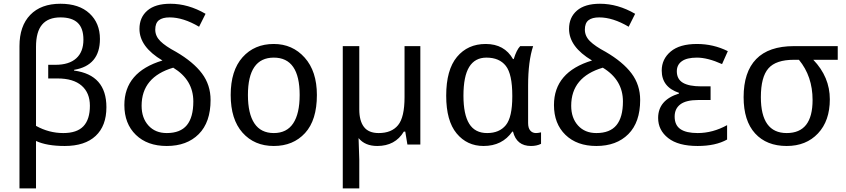

<svg xmlns="http://www.w3.org/2000/svg" viewBox="-20 -786 4599 1044"><path d="M382.8 -406.2V-402.3Q558.6 -378.9 558.6 -203.1Q558.6 -101.6 500 -46.9Q441.4 7.8 332 7.8Q234.4 7.8 175.8 -19.5V238.3H85.9V-535.2Q85.9 -644.5 144.5 -705.1Q203.1 -765.6 308.6 -765.6Q410.2 -765.6 466.8 -712.9Q523.4 -660.2 523.4 -574.2Q523.4 -429.7 382.8 -406.2ZM175.8 -101.6Q246.1 -62.5 324.2 -62.5Q398.4 -62.5 433.6 -99.6Q468.8 -136.7 468.8 -210.9Q468.8 -281.2 423.8 -320.3Q378.9 -359.4 293 -359.4H242.2V-433.6H281.2Q355.5 -433.6 394.5 -468.8Q433.6 -503.9 433.6 -570.3Q433.6 -632.8 402.3 -662.1Q371.1 -691.4 308.6 -691.4Q242.2 -691.4 209 -652.3Q175.8 -613.3 175.8 -531.2Z M863.3 -457Q738.3 -531.2 738.3 -628.9Q738.3 -691.4 781.2 -728.5Q824.2 -765.6 906.2 -765.6Q1003.9 -765.6 1097.7 -710.9L1062.5 -640.6Q976.6 -691.4 902.3 -691.4Q863.3 -691.4 843.8 -675.8Q824.2 -660.2 824.2 -625Q824.2 -589.8 851.6 -562.5Q878.9 -535.2 937.5 -503.9Q1031.2 -449.2 1078.1 -386.7Q1125 -324.2 1125 -242.2Q1125 -121.1 1060.5 -56.6Q996.1 7.8 886.7 7.8Q781.2 7.8 718.8 -52.7Q656.2 -113.3 656.2 -214.8Q656.2 -394.5 863.3 -457ZM921.9 -418Q750 -367.2 750 -210.9Q750 -144.5 787.1 -103.5Q824.2 -62.5 886.7 -62.5Q960.9 -62.5 996.1 -105.5Q1031.2 -148.4 1031.2 -234.4Q1031.2 -351.6 921.9 -418Z M1234.4 -269.5Q1234.4 -402.3 1298.8 -474.6Q1363.3 -546.9 1468.8 -546.9Q1570.3 -546.9 1636.7 -472.7Q1703.1 -398.4 1703.1 -269.5Q1703.1 -132.8 1638.7 -62.5Q1574.2 7.8 1468.8 7.8Q1363.3 7.8 1298.8 -64.5Q1234.4 -136.7 1234.4 -269.5ZM1609.4 -269.5Q1609.4 -371.1 1574.2 -421.9Q1539.1 -472.7 1468.8 -472.7Q1398.4 -472.7 1363.3 -421.9Q1328.1 -371.1 1328.1 -269.5Q1328.1 -168 1363.3 -115.2Q1398.4 -62.5 1468.8 -62.5Q1539.1 -62.5 1574.2 -115.2Q1609.4 -168 1609.4 -269.5Z M1933.6 -191.4Q1933.6 -128.9 1959 -95.7Q1984.4 -62.5 2039.1 -62.5Q2109.4 -62.5 2144.5 -105.5Q2179.7 -148.4 2179.7 -257.8V-535.2H2265.6V0H2195.3L2183.6 -70.3H2175.8Q2128.9 7.8 2031.2 7.8Q1964.8 7.8 1929.7 -35.2L1933.6 82V238.3H1843.8V-535.2H1933.6Z M2769.5 -464.8H2773.4Q2789.1 -515.6 2808.6 -535.2H2878.9Q2851.6 -453.1 2851.6 -320.3V-117.2Q2851.6 -89.8 2863.3 -76.2Q2875 -62.5 2894.5 -62.5Q2906.2 -62.5 2921.9 -66.4V-3.9Q2898.4 7.8 2867.2 7.8Q2789.1 7.8 2769.5 -70.3H2765.6Q2710.9 7.8 2609.4 7.8Q2519.5 7.8 2462.9 -60.5Q2406.2 -128.9 2406.2 -265.6Q2406.2 -406.2 2464.8 -476.6Q2523.4 -546.9 2621.1 -546.9Q2722.7 -546.9 2769.5 -464.8ZM2765.6 -261.7V-265.6Q2765.6 -382.8 2730.5 -427.7Q2695.3 -472.7 2625 -472.7Q2562.5 -472.7 2531.2 -421.9Q2500 -371.1 2500 -265.6Q2500 -164.1 2531.2 -113.3Q2562.5 -62.5 2628.9 -62.5Q2695.3 -62.5 2730.5 -105.5Q2765.6 -148.4 2765.6 -261.7Z M3199.2 -457Q3074.2 -531.2 3074.2 -628.9Q3074.2 -691.4 3117.2 -728.5Q3160.2 -765.6 3242.2 -765.6Q3339.8 -765.6 3433.6 -710.9L3398.4 -640.6Q3312.5 -691.4 3238.3 -691.4Q3199.2 -691.4 3179.7 -675.8Q3160.2 -660.2 3160.2 -625Q3160.2 -589.8 3187.5 -562.5Q3214.8 -535.2 3273.4 -503.9Q3367.2 -449.2 3414.1 -386.7Q3460.9 -324.2 3460.9 -242.2Q3460.9 -121.1 3396.5 -56.6Q3332 7.8 3222.7 7.8Q3117.2 7.8 3054.7 -52.7Q2992.2 -113.3 2992.2 -214.8Q2992.2 -394.5 3199.2 -457ZM3257.8 -418Q3085.9 -367.2 3085.9 -210.9Q3085.9 -144.5 3123 -103.5Q3160.2 -62.5 3222.7 -62.5Q3296.9 -62.5 3332 -105.5Q3367.2 -148.4 3367.2 -234.4Q3367.2 -351.6 3257.8 -418Z M3843.8 -316.4V-242.2H3777.3Q3710.9 -242.2 3679.7 -218.8Q3648.4 -195.3 3648.4 -152.3Q3648.4 -105.5 3679.7 -84Q3710.9 -62.5 3773.4 -62.5Q3855.5 -62.5 3933.6 -105.5V-27.3Q3871.1 7.8 3773.4 7.8Q3668 7.8 3613.3 -35.2Q3558.6 -78.1 3558.6 -144.5Q3558.6 -242.2 3671.9 -277.3V-281.2Q3578.1 -312.5 3578.1 -402.3Q3578.1 -464.8 3627 -505.9Q3675.8 -546.9 3769.5 -546.9Q3859.4 -546.9 3937.5 -507.8L3906.2 -437.5Q3828.1 -472.7 3769.5 -472.7Q3714.8 -472.7 3687.5 -453.1Q3660.2 -433.6 3660.2 -398.4Q3660.2 -355.5 3693.4 -335.9Q3726.6 -316.4 3793 -316.4Z M4535.2 -535.2V-460.9H4402.3Q4492.2 -367.2 4492.2 -246.1Q4492.2 -128.9 4427.7 -60.5Q4363.3 7.8 4257.8 7.8Q4148.4 7.8 4085.9 -60.5Q4023.4 -128.9 4023.4 -257.8Q4023.4 -394.5 4091.8 -464.8Q4160.2 -535.2 4296.9 -535.2ZM4324.2 -460.9H4296.9Q4199.2 -460.9 4158.2 -414.1Q4117.2 -367.2 4117.2 -257.8Q4117.2 -160.2 4152.3 -111.3Q4187.5 -62.5 4257.8 -62.5Q4328.1 -62.5 4363.3 -107.4Q4398.4 -152.3 4398.4 -242.2Q4398.4 -371.1 4324.2 -460.9Z"/></svg>

Font: Droid Sans Fallback
Style: Regular
Weight: 400
Designer: Steve Matteson
Foundry: Ascender Corporation
Version: 3.00 (Khmer version)